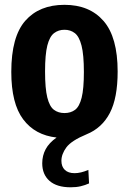

<svg xmlns="http://www.w3.org/2000/svg" viewBox="-20 -576 548 816"><path d="M280 220Q221.5 220 190.5 192.8Q159.5 165.5 159.5 118Q159.5 85.5 174 58.2Q188.5 31 220.5 8.5Q129 -1.5 78.5 -68.8Q28 -136 28 -270.5Q28 -420 87.5 -487.8Q147 -555.5 254 -555.5Q360.5 -555.5 420.2 -486.8Q480 -418 480 -272Q480 -159.5 446.8 -95.8Q413.5 -32 348.5 -5.5Q283.5 21.5 262.2 50.2Q241 79 241 107.5Q241 132 255.5 146Q270 160 297 160Q323.5 160 355.5 146L358.5 203.5Q342 211 323.2 215.5Q304.5 220 280 220ZM254 -95.5Q280.5 -95.5 299 -109.2Q317.5 -123 327 -160.8Q336.5 -198.5 336.5 -270Q336.5 -343.5 326.5 -382.2Q316.5 -421 298 -435.2Q279.5 -449.5 254 -449.5Q228.5 -449.5 209.8 -435.2Q191 -421 181.2 -382.8Q171.5 -344.5 171.5 -272.5Q171.5 -200 181 -161.8Q190.5 -123.5 209 -109.5Q227.5 -95.5 254 -95.5Z"/></svg>

Font: Encode Sans Condensed
Style: Bold
Weight: 700
Width: 3
Designer: Multiple Designers
Foundry: Impallari Type
Version: Version 3.000; ttfautohint (v1.8.3) -l 8 -r 50 -G 200 -x 14 